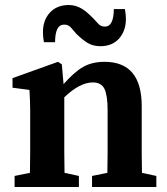

<svg xmlns="http://www.w3.org/2000/svg" viewBox="-20 -744 664 764"><path d="M396 -498Q543.9 -498 543.9 -321.8V-134.3Q543.9 -91.8 544.9 -56.2L602.1 -43.9V0H346.2V-43.9L407.2 -56.2Q408.2 -92.8 408.2 -134.8V-306.2Q408.2 -363.3 396 -389.6Q383.8 -416 349.1 -416Q297.9 -416 235.8 -356.9V-135.7Q235.8 -93.3 236.8 -56.2L293.9 -43.9V0H38.1V-43.9L99.1 -56.2Q100.1 -94.2 100.1 -136.2V-303.7Q100.1 -340.8 97.2 -386.2L29.8 -395V-433.1L210.9 -498L226.1 -487.8L232.9 -409.2Q275.4 -457.5 310.5 -477.5Q346.2 -498 396 -498ZM481 -668Q481 -622.1 454.1 -590.8Q426.8 -560.1 378.9 -560.1Q350.1 -560.5 330.1 -572.3Q310.1 -584 284.2 -608.9Q273.4 -621.1 262.7 -633.8Q252 -646.5 234.9 -646Q199.2 -646 199.2 -576.2H154.8Q150.9 -596.2 150.9 -615.2Q150.4 -662.1 177.7 -692.9Q205.1 -723.6 252.9 -724.1Q281.7 -724.1 307.1 -708.5Q332.5 -692.9 370.1 -650.4Q381.3 -637.7 397.9 -638.2Q432.1 -638.2 433.1 -708H477.1Q481 -685.5 481 -668Z"/></svg>

Font: SourceSerifPro-Bold
Style: Bold
Weight: 700
Designer: Frank Grießhammer
Foundry: Adobe Systems Incorporated
Version: Version 1.014;PS Version 1.0;hotconv 1.0.73;makeotf.lib2.5.5